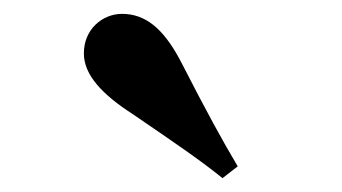

<svg xmlns="http://www.w3.org/2000/svg" viewBox="-20 -894 493 277"><path d="M323 -654C301 -691 280 -729 240 -807C215 -854 189 -874 156 -874C128 -874 101 -852 101 -817C101 -786 127 -758 172 -729C238 -684 270 -662 301 -637Z"/></svg>

Font: Noto Serif CJK JP Black
Style: Regular
Weight: 900
Designer: Ryoko NISHIZUKA 西塚涼子 (kana & ideographs); Frank Grießhammer (Latin, Greek & Cyrillic); Wenlong ZHANG 张文龙 (bopomofo); San
Foundry: Adobe Systems Incorporated
Version: Version 1.001;PS 1.001;hotconv 16.6.54;makeotf.lib2.5.65590